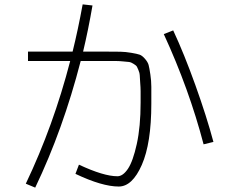

<svg xmlns="http://www.w3.org/2000/svg" viewBox="-20 -826 1040 878"><path d="M108 -547V-590H312Q337 -691 358 -806L403 -801Q383 -686 360 -590H463Q507 -590 530.5 -589.5Q554 -589 580.5 -584.5Q607 -580 618.5 -576Q630 -572 643 -557Q656 -542 659.5 -529Q663 -516 667.5 -486Q672 -456 672 -429Q672 -402 672 -352Q672 -171 628.5 -72Q585 27 523 27Q447 27 325 -31L341 -73Q454 -20 517 -20Q542 -20 565 -54Q588 -88 605.5 -167.5Q623 -247 623 -357Q623 -393 623 -409Q623 -425 621 -449.5Q619 -474 619 -482.5Q619 -491 613 -505.5Q607 -520 604.5 -523.5Q602 -527 590 -534.5Q578 -542 571 -542.5Q564 -543 544.5 -545Q525 -547 512 -547Q499 -547 470 -547H349Q268 -233 141 32L98 14Q224 -250 301 -547ZM729 -670 772 -687Q822 -580 873.5 -436.5Q925 -293 956 -177L911 -166Q845 -418 729 -670Z"/></svg>

Font: M PLUS 1p Light
Style: Regular
Weight: 300
Version: Version 1.061